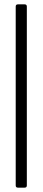

<svg xmlns="http://www.w3.org/2000/svg" viewBox="-20 -780 195 880"><path d="M52 70V-750Q52 -760 62 -760H93Q103 -760 103 -750V70Q103 80 93 80H62Q52 80 52 70Z"/></svg>

Font: Barlow GEO Light
Style: Regular
Weight: 300
Designer: Jeremy Tribby
Foundry: Tribby Type
Version: Version 1.408